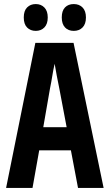

<svg xmlns="http://www.w3.org/2000/svg" viewBox="-20 -925 540 945"><path d="M10 0 154 -714H342L490 0H364L329 -185H173L140 0ZM226 -489 193 -299H308L272 -489Q265 -523 259.5 -552Q254 -581 249 -611Q242 -581 237.5 -552Q233 -523 226 -489ZM343 -773Q316 -773 300 -790Q284 -807 284 -839Q284 -872 300 -888.5Q316 -905 343 -905Q370 -905 386.5 -888Q403 -871 403 -839Q403 -807 386.5 -790Q370 -773 343 -773ZM156 -773Q130 -773 113.5 -789.5Q97 -806 97 -839Q97 -872 113.5 -888.5Q130 -905 156 -905Q182 -905 198.5 -888Q215 -871 215 -839Q215 -807 198.5 -790Q182 -773 156 -773Z"/></svg>

Font: Noto Sans Mono ExtraCondensed
Style: Bold
Weight: 700
Width: 2
Designer: Monotype Design Team
Foundry: Monotype Imaging Inc.
Version: Version 2.014